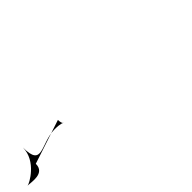

<svg xmlns="http://www.w3.org/2000/svg" viewBox="-243 -400 893 893"><g transform="rotate(-45 203.5 47.0)"><path d="M0 0C0 51 40 20 -42 20C-135 20 -206 110 -206 -24.5C-206 65.5 -305 116.5 -316 116.5C-292 116.5 -217 135.5 -217 71.5Z"/></g></svg>

Font: Proton
Style: BkExt
Weight: 500
Version: Version 1.017